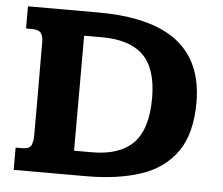

<svg xmlns="http://www.w3.org/2000/svg" viewBox="-48 -693 869 747"><g transform="rotate(5 386.5 -319.5)"><path d="M31.7 0V-86.9H55.7Q86.4 -86.9 93 -102.3Q99.6 -117.7 99.6 -140.6Q99.6 -142.1 99.6 -162.8Q99.6 -183.6 99.6 -216.1Q99.6 -248.5 99.6 -287.4Q99.6 -326.2 99.4 -364.5Q99.1 -402.8 99.1 -434.8Q99.1 -466.8 99.1 -486.1Q99.1 -505.4 99.1 -505.4Q99.1 -525.4 91.1 -538.6Q83 -551.8 55.7 -552.2Q52.7 -552.2 44.2 -552.2Q35.6 -552.2 31.7 -552.2V-638.7H305.2Q513.2 -638.7 615.2 -559.8Q717.3 -481 717.3 -322.8Q717.3 -201.2 667.7 -130.6Q618.2 -60.1 527.8 -30Q437.5 0 315.9 0ZM259.3 -94.7H329.6Q437 -94.7 490.5 -149.2Q543.9 -203.6 543.9 -324.7Q543.9 -439 491 -491.5Q438 -543.9 329.1 -543.9H259.3Z"/></g></svg>

Font: Kameron
Style: Bold
Weight: 700
Designer: Vernon Adams
Foundry: Vernon Adams
Version: Version 1.100